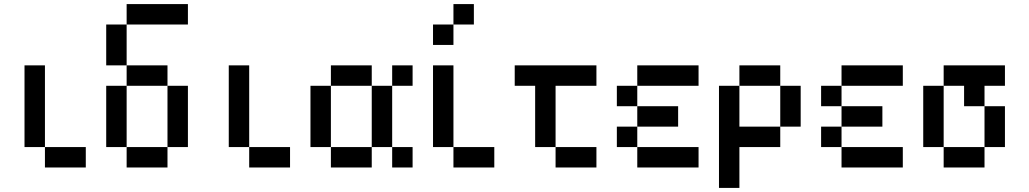

<svg xmlns="http://www.w3.org/2000/svg" viewBox="-20 -920 5040 940"><path d="M400 -200V-100H200V-200ZM100 -200V-600H200V-200Z M500 -200V-500H600V-200ZM500 -600V-800H600V-600ZM600 -200H800V-100H600ZM600 -500V-600H800V-500ZM600 -800V-900H900V-800ZM800 -200V-500H900V-200Z M1400 -200V-100H1200V-200ZM1100 -200V-600H1200V-200Z M1500 -200V-500H1600V-200ZM1600 -200H1800V-100H1600ZM1600 -500V-600H1800V-500ZM1800 -200V-500H1900V-200ZM1900 -200H2000V-100H1900ZM1900 -500V-600H2000V-500Z M2100 -200V-600H2200V-200ZM2100 -700V-800H2200V-700ZM2200 -200H2400V-100H2200ZM2200 -800V-900H2300V-800Z M2900 -200V-100H2700V-200ZM2500 -500V-600H2900V-500H2700V-200H2600V-500Z M3000 -200V-300H3100V-200ZM3000 -400V-500H3100V-400ZM3100 -200H3400V-100H3100ZM3100 -500V-600H3400V-500ZM3100 -400H3300V-300H3100Z M3500 0V-500H3600V-300H3800V-200H3600V0ZM3600 -500V-600H3800V-500ZM3800 -500H3900V-300H3800Z M4000 -200V-300H4100V-200ZM4000 -400V-500H4100V-400ZM4100 -200H4400V-100H4100ZM4100 -500V-600H4400V-500ZM4100 -400H4300V-300H4100Z M4500 -200V-500H4600V-200ZM4600 -200H4800V-100H4600ZM4600 -500V-600H4900V-500H4800V-400H4700V-500ZM4800 -200V-400H4900V-200Z"/></svg>

Font: GalmuriMono9 Regular
Style: Regular
Weight: 400
Designer: Lee Minseo (quiple)
Version: Version 2.399;hotconv 1.1.1;makeotfexe 2.6.0 DEVELOPMENT